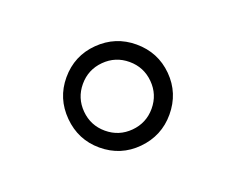

<svg xmlns="http://www.w3.org/2000/svg" viewBox="-51 -849 452 368"><g transform="rotate(20 175.0 -665.0)"><path d="M244 -664Q244 -693 223.5 -713.5Q203 -734 174 -734Q145 -734 124.5 -713.5Q104 -693 104 -664Q104 -635 124.5 -614.5Q145 -594 174 -594Q203 -594 223.5 -614.5Q244 -635 244 -664ZM280 -665Q280 -622 249.5 -591Q219 -560 175 -560Q132 -560 101 -591Q70 -622 70 -665Q70 -709 101 -739.5Q132 -770 175 -770Q219 -770 249.5 -739.5Q280 -709 280 -665Z"/></g></svg>

Font: Kaisei Opti
Style: Regular
Weight: 400
Designer: Font-Kai, 金井和夫
Foundry: KAZUO KANAI
Version: Version 5.003